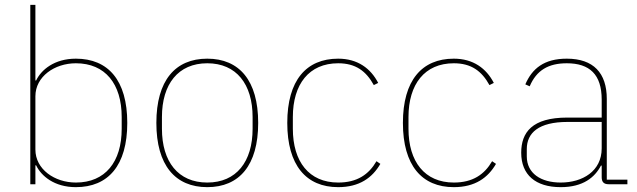

<svg xmlns="http://www.w3.org/2000/svg" viewBox="-20 -760 2628 792"><path d="M105 0H126V-78H129C150 -34 204 12 293 12C426 12 505 -77 505 -253C505 -429 426 -518 293 -518C204 -518 150 -472 129 -428H126V-740H105ZM293 -7C205 -7 126 -62 126 -143V-363C126 -444 205 -499 293 -499C414 -499 482 -414 482 -277V-229C482 -92 414 -7 293 -7Z M835 12C967 12 1045 -78 1045 -253C1045 -428 967 -518 835 -518C703 -518 625 -428 625 -253C625 -78 703 12 835 12ZM835 -7C715 -7 648 -93 648 -229V-277C648 -413 715 -499 835 -499C955 -499 1022 -413 1022 -277V-229C1022 -93 955 -7 835 -7Z M1375 12C1463 12 1516 -27 1549 -84L1533 -95C1501 -40 1453 -7 1375 -7C1255 -7 1188 -93 1188 -229V-277C1188 -413 1255 -499 1375 -499C1447 -499 1490 -467 1522 -409L1540 -418C1509 -478 1455 -518 1375 -518C1243 -518 1165 -428 1165 -253C1165 -78 1243 12 1375 12Z M1852 12C1940 12 1993 -27 2026 -84L2010 -95C1978 -40 1930 -7 1852 -7C1732 -7 1665 -93 1665 -229V-277C1665 -413 1732 -499 1852 -499C1924 -499 1967 -467 1999 -409L2017 -418C1986 -478 1932 -518 1852 -518C1720 -518 1642 -428 1642 -253C1642 -78 1720 12 1852 12Z M2568 0V-19H2483V-352C2483 -459 2428 -518 2318 -518C2224 -518 2175 -477 2147 -412L2165 -404C2193 -470 2242 -499 2318 -499C2412 -499 2462 -453 2462 -349V-275H2320C2175 -275 2130 -214 2130 -130C2130 -39 2189 12 2293 12C2386 12 2434 -29 2459 -77H2462V-29C2462 -9 2471 0 2491 0ZM2293 -7C2211 -7 2153 -45 2153 -115V-145C2153 -212 2202 -257 2321 -257H2462V-148C2462 -54 2383 -7 2293 -7Z"/></svg>

Font: IBM Plex Devanagari Thin
Style: Regular
Weight: 100
Designer: Mike Abbink, Paul van der Laan, Pieter van Rosmalen, Erin McLaughlin
Foundry: Bold Monday
Version: Version 1.0